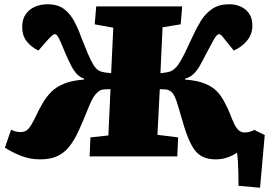

<svg xmlns="http://www.w3.org/2000/svg" viewBox="-20 -733 1270 900"><path d="M498 -315Q483 -315 468.5 -314Q454 -313 443 -305Q435 -299 426.5 -289Q418 -279 410 -263Q402 -247 392 -222Q369 -164 348.5 -119.5Q328 -75 304.5 -45.5Q281 -16 248.5 -1Q216 14 168 14Q119 14 76 -3.5Q33 -21 3 -41L32 -125Q41 -120 52.5 -117Q64 -114 78 -114Q90 -114 100 -119Q110 -124 119.5 -137Q129 -150 140 -172Q152 -198 161.5 -216Q171 -234 181 -251Q198 -280 221 -303Q244 -326 281 -341Q318 -356 374 -360V-364Q353 -372 339 -387.5Q325 -403 313 -426.5Q301 -450 287 -482Q273 -517 264 -537Q255 -557 249 -565Q243 -573 237 -573Q232 -573 225 -567Q218 -561 210 -553L160 -496Q125 -513 104.5 -540Q84 -567 84 -606Q84 -642 100 -665.5Q116 -689 143 -701Q170 -713 203 -713Q250 -713 279 -691.5Q308 -670 327 -635Q346 -600 360 -560Q378 -514 392 -481Q406 -448 418 -429Q430 -410 442 -403Q454 -396 471 -393.5Q488 -391 501 -390L511 -603L424 -619L431 -703H834L827 -619L742 -605L732 -390Q745 -391 762 -394Q779 -397 788 -403Q804 -413 817.5 -433Q831 -453 846.5 -484.5Q862 -516 882 -560Q900 -600 921.5 -635Q943 -670 975 -691.5Q1007 -713 1053 -713Q1102 -713 1132.5 -686.5Q1163 -660 1163 -613Q1163 -573 1138.5 -543Q1114 -513 1076 -496L1029 -554Q1023 -563 1017 -568Q1011 -573 1006 -573Q1001 -573 994 -565Q987 -557 976.5 -537Q966 -517 947 -482Q931 -450 917 -425.5Q903 -401 886.5 -385.5Q870 -370 847 -364V-360Q903 -356 939.5 -341.5Q976 -327 998 -303.5Q1020 -280 1034 -251Q1040 -240 1045.5 -228.5Q1051 -217 1056.5 -203.5Q1062 -190 1069 -172Q1078 -150 1086.5 -137Q1095 -124 1104.5 -118Q1114 -112 1126 -112Q1140 -112 1151.5 -115.5Q1163 -119 1172 -124L1221 -100L1199 147L1098 138Q1098 112 1097.5 83Q1097 54 1095.5 27.5Q1094 1 1091 -17Q1069 -3 1045 5.5Q1021 14 991 14Q953 14 926.5 0Q900 -14 880.5 -48Q861 -82 843 -140Q841 -149 837 -161Q833 -173 828.5 -189.5Q824 -206 817 -229Q808 -261 799.5 -279Q791 -297 780 -305Q770 -313 755 -314Q740 -315 729 -315L718 -101L815 -89L811 0H400L404 -89L488 -98Z"/></svg>

Font: Literata 18pt Black
Style: Italic
Weight: 900
Italic angle: -2°
Designer: Latin by Veronika Burian and Jose Scaglione. Greek by Irene Vlachou. Cyrillic by Vera Evstafieva
Foundry: TypeTogether
Version: Version 3.103;gftools[0.9.29]